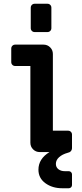

<svg xmlns="http://www.w3.org/2000/svg" viewBox="-20 -811 436 1024"><path d="M144 -661V-770Q144 -779 150 -785Q156 -791 165 -791H233Q242 -791 248 -785Q254 -779 254 -770V-661Q254 -652 248 -646Q242 -640 233 -640H165Q156 -640 150 -646Q144 -652 144 -661ZM185 94Q185 36 244 0H192Q171 0 156.5 -14.5Q142 -29 142 -50V-459H61Q52 -459 46 -465Q40 -471 40 -480V-552Q40 -561 46 -567Q52 -573 61 -573H212Q233 -573 247.5 -558.5Q262 -544 262 -523V-114H343Q352 -114 358 -108Q364 -102 364 -93V-22Q364 -12 358 -5Q352 2 341 4Q312 12 295 27.5Q278 43 278 63Q278 81 291.5 91.5Q305 102 326 102H347Q354 102 359 107Q364 112 364 119V176Q364 183 359 188Q354 193 347 193H312Q259 193 222 166Q185 139 185 94Z"/></svg>

Font: Miriam Libre
Style: Bold
Weight: 700
Designer: Michal Sahar
Foundry: Hagilda
Version: Version 1.001